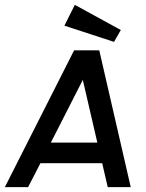

<svg xmlns="http://www.w3.org/2000/svg" viewBox="-29 -773 605 793"><path d="M416 0 393 -99H138L87 0H-9L277 -565H381L511 0ZM181 -184H373L313 -443ZM442 -600 237 -667 280 -753 470 -649Z"/></svg>

Font: Neutral Grotesk
Style: Italic
Weight: 400
Italic angle: -8°
Designer: Nawras Khrais
Foundry: Nawras Khrais
Version: Version 1.000